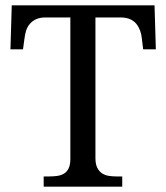

<svg xmlns="http://www.w3.org/2000/svg" viewBox="-20 -697 620 717"><path d="M336.4 -106.9Q336.4 -84.5 343 -71Q349.6 -57.6 360.1 -50.3Q370.6 -43 384.8 -40.5Q398.9 -38.1 415.5 -38.1H436.5V0H143.1V-38.1H163.6Q179.2 -38.1 193.4 -40Q207.5 -42 218.8 -48.6Q230 -55.2 236.3 -68.4Q242.7 -81.5 242.7 -103V-631.8H150.4Q128.9 -631.8 114.7 -625.2Q100.6 -618.7 91.3 -607.7Q82 -596.7 77.6 -582.8Q73.2 -568.8 71.3 -552.7L65.9 -512.7H19L23.9 -677.2H557.1L562 -512.7H514.6L509.8 -552.7Q508.3 -568.8 503.2 -582.8Q498 -596.7 489.3 -607.7Q480.5 -618.7 466.1 -625.2Q451.7 -631.8 430.2 -631.8H336.4Z"/></svg>

Font: MUA Office
Style: Regular
Weight: 400
Designer: Khon Soe Zaw Thu
Foundry: Myanmar Unicode
Version: Version 2.10 June 24, 2017